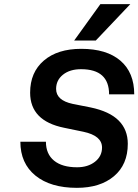

<svg xmlns="http://www.w3.org/2000/svg" viewBox="-20 -895 666 924"><path d="M607 -875 441 -700H337L463 -875ZM381 -261 289 -280Q125 -313 125 -449Q125 -547 191 -603.5Q257 -660 371 -660Q493 -660 559.5 -603Q626 -546 626 -441H505Q505 -562 370 -562Q316 -562 283 -535.5Q250 -509 250 -467Q250 -412 330 -395L416 -378Q507 -359 551 -315Q595 -271 595 -203Q595 -103 528.5 -47Q462 9 350 9Q223 9 150.5 -50Q78 -109 78 -213H201Q201 -154 240 -122Q279 -90 351 -90Q403 -90 437 -116.5Q471 -143 471 -185Q471 -242 381 -261Z"/></svg>

Font: Overused Grotesk SemiBold
Style: Italic
Weight: 600
Italic angle: -10°
Version: Version 0.003